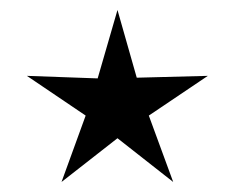

<svg xmlns="http://www.w3.org/2000/svg" viewBox="-20 -442 473 387"><path d="M329.1 -75.2 210.9 -168H222.7L104 -75.2L155.3 -216.3L159.2 -204.6L34.2 -289.1L184.6 -283.7L174.8 -276.9L216.8 -421.9L257.8 -277.8L248 -285.2L398.9 -289.1L273.4 -204.6L277.3 -216.3Z"/></svg>

Font: Lateef ExtraBold
Style: Regular
Weight: 800
Designer: SIL International
Foundry: SIL International
Version: Version 4.200